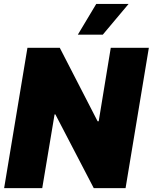

<svg xmlns="http://www.w3.org/2000/svg" viewBox="-20 -975 791 995"><path d="M751.4 -727.3 630.7 0H465.9L267 -382.1H262.8L198.9 0H1.4L122.2 -727.3H289.8L485.8 -346.6H491.5L554 -727.3ZM383.5 -795.5 478.7 -954.5H646.3L512.8 -795.5Z"/></svg>

Font: Karasuma Gothic
Style: Italic
Weight: 900
Italic angle: -9.39999°
Designer: Rasmus Andersson / Ryoko Nishizuka
Foundry: Genbu
Version: Version 1.00